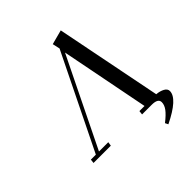

<svg xmlns="http://www.w3.org/2000/svg" viewBox="-232 -862 1169 1169"><g transform="rotate(-45 352.5 -278.0)"><path d="M53.2 0 56.2 -25.9H99.1L399.9 -639.2L389.2 -687L482.9 -711.9L619.1 -25.9Q649.4 -23.4 670.7 -11.7Q691.9 0 691.9 19Q691.9 83 542 155.8L532.2 136.2Q572.3 105 590.6 80.6Q608.9 56.2 608.9 32.2Q608.9 0 554.2 0H471.2L474.1 -25.9H518.1L405.8 -598.1L126 -25.9H206.1L202.1 0Z"/></g></svg>

Font: Dehuti Alt
Style: Bold-Italic
Weight: 700
Version: Version 1.2